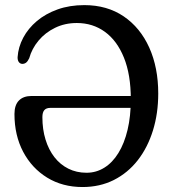

<svg xmlns="http://www.w3.org/2000/svg" viewBox="-20 -733 683 766"><path d="M37.7 -278.1Q37.7 -313.8 55.5 -332Q73.3 -350.1 106.1 -350.1H536.1V-302.6H180.8Q164.7 -302.6 156.9 -293.7Q149.1 -284.8 149.1 -265.5Q149.1 -216.9 161.6 -176.3Q174 -135.7 197.1 -106Q220.2 -76.3 252.7 -60.1Q285.2 -43.8 325.1 -43.8Q363.8 -43.8 396.2 -64Q428.7 -84.1 452.3 -122.4Q476 -160.7 488.9 -214.9Q501.9 -269.2 501.9 -337.2Q501.9 -435.2 474.5 -502.9Q447.2 -570.6 398.7 -605.9Q350.2 -641.2 286.5 -641.2Q238.7 -641.2 199.6 -622Q160.4 -602.9 133.8 -571Q107.1 -539.1 96.5 -500.4Q90.3 -487.5 83.4 -482.6Q76.4 -477.8 68.2 -478.2Q60.2 -478.6 55 -485.6Q49.9 -492.6 50.2 -504.9Q52.9 -545.3 72.7 -582.6Q92.5 -619.8 127.2 -649.1Q162 -678.4 209.9 -695.5Q257.7 -712.6 316.5 -712.6Q407.3 -712.6 473.5 -667.7Q539.6 -622.7 575.5 -543.1Q611.3 -463.4 611.3 -359.8Q611.3 -280.5 590.2 -212.5Q569.1 -144.4 529.6 -93.7Q490 -43.1 434.2 -14.9Q378.3 13.2 309.3 13.2Q229.6 13.2 168.4 -24.2Q107.2 -61.7 72.4 -127.4Q37.7 -193.2 37.7 -278.1Z"/></svg>

Font: Fraunces 144pt S100 Black
Style: Regular
Weight: 900
Version: Version 1.000